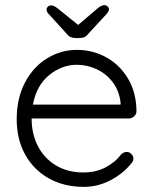

<svg xmlns="http://www.w3.org/2000/svg" viewBox="-20 -717 596 747"><path d="M481 -256H103Q103 -196 127.5 -148.5Q152 -101 197.5 -73.5Q243 -46 305 -46Q353 -46 391 -66Q429 -86 452 -117Q463 -126 473 -126Q483 -126 491 -118Q499 -110 499 -100Q499 -89 489 -79Q457 -40 408.5 -15Q360 10 306 10Q229 10 170 -23Q111 -56 78 -115.5Q45 -175 45 -253Q45 -335 77.5 -396.5Q110 -458 164 -490.5Q218 -523 279 -523Q339 -523 391.5 -495Q444 -467 477 -413Q510 -359 511 -285Q511 -273 502 -264.5Q493 -256 481 -256ZM108 -310H449V-318Q444 -363 419 -396.5Q394 -430 356.5 -447.5Q319 -465 279 -465Q221 -465 171.5 -425Q122 -385 108 -310ZM404 -681Q404 -674 395 -663L323 -585Q312 -569 290 -569H274Q252 -569 240 -585L169 -663Q161 -671 161 -680Q161 -686 166 -691Q171 -696 180 -696Q190 -696 206 -683L284 -620L358 -683Q374 -697 386 -697Q393 -697 398.5 -692Q404 -687 404 -681Z"/></svg>

Font: Quicksand
Style: Regular
Weight: 400
Designer: Andrew Paglinawan
Foundry: Andrew Paglinawan
Version: Version 3.000